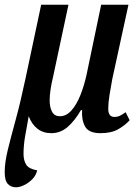

<svg xmlns="http://www.w3.org/2000/svg" viewBox="-28 -556 585 816"><path d="M40 240Q19 240 5.5 226Q-8 212 -8 175Q-8 135 5 81.5Q18 28 38.5 -46.5Q59 -121 81 -225L147 -536H263L196 -222Q191 -203 187 -176.5Q183 -150 183 -129Q183 -101 193 -81.5Q203 -62 227 -62Q254 -62 276 -87Q298 -112 314 -152.5Q330 -193 340 -239L402 -536H518L449 -219Q443 -188 437.5 -153Q432 -118 432 -94Q432 -59 458 -59Q471 -59 481.5 -64Q492 -69 506 -79L523 -45Q503 -23 474 -6.5Q445 10 399 10Q349 10 333.5 -18.5Q318 -47 321 -88H316Q290 -43 259.5 -16.5Q229 10 190 10Q155 10 131 -9Q107 -28 94 -62Q85 -14 78.5 24.5Q72 63 72 98Q72 126 83.5 144Q95 162 130 168Q125 190 109 206Q93 222 74 231Q55 240 40 240Z"/></svg>

Font: Noto Serif ExtraCondensed SemiBold
Style: Italic
Weight: 600
Width: 2
Italic angle: -12°
Designer: Monotype Design Team
Foundry: Monotype Imaging Inc.
Version: Version 2.013